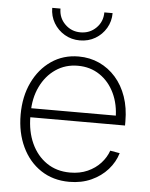

<svg xmlns="http://www.w3.org/2000/svg" viewBox="-53 -783 652 837"><g transform="rotate(5 272.5 -364.5)"><path d="M281.2 10.3Q210 10.3 156.7 -25.1Q103.5 -60.5 74.2 -122.6Q44.9 -184.6 44.9 -263.2Q44.9 -342.8 74.5 -404.5Q104 -466.3 156 -502Q208 -537.6 275.4 -537.6Q324.2 -537.6 365.7 -518.6Q407.2 -499.5 438 -464.6Q468.8 -429.7 485.6 -381.3Q502.4 -333 502.4 -273.4V-255.4H69.3V-294.9H478L459 -281.7Q459 -343.8 435.8 -392.6Q412.6 -441.4 371.1 -469.2Q329.6 -497.1 275.4 -497.1Q220.7 -497.1 178.5 -468.3Q136.2 -439.5 112.1 -389.4Q87.9 -339.4 87.9 -274.9V-259.8Q87.9 -193.4 111.6 -141.6Q135.3 -89.8 178.7 -60.1Q222.2 -30.3 281.2 -30.3Q324.2 -30.3 357.9 -45.4Q391.6 -60.5 414.6 -85.7Q437.5 -110.8 447.8 -140.6L489.7 -133.3Q478 -93.8 449 -61Q419.9 -28.3 377.2 -9Q334.5 10.3 281.2 10.3ZM273.4 -607.9Q236.8 -607.9 206.8 -625.5Q176.8 -643.1 159.2 -672.9Q141.6 -702.6 141.6 -738.8H177.7Q177.7 -698.2 205.6 -670.7Q233.4 -643.1 273.4 -643.1Q314 -643.1 341.8 -670.7Q369.6 -698.2 369.6 -738.8H405.8Q405.8 -702.6 388.2 -672.9Q370.6 -643.1 340.8 -625.5Q311 -607.9 273.4 -607.9Z"/></g></svg>

Font: Inter 24pt ExtraLight
Style: Regular
Weight: 250
Designer: Rasmus Andersson
Foundry: rsms
Version: Version 4.001;git-66647c0bb